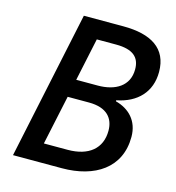

<svg xmlns="http://www.w3.org/2000/svg" viewBox="-107 -805 819 896"><g transform="rotate(15 303.0 -357.0)"><path d="M37 0H273C432 0 549 -75 549 -225C549 -303 501 -350 436 -367V-372C534 -391 595 -454 595 -551C595 -665 513 -714 379 -714H188ZM335 -416H231L275 -623H368C450 -623 484 -592 484 -534C484 -453 419 -416 335 -416ZM277 -90H162L213 -329H316C403 -329 438 -285 438 -225C438 -139 378 -90 277 -90Z"/></g></svg>

Font: Noto Sans Medium
Style: Italic
Weight: 500
Italic angle: -12°
Designer: Monotype Design Team
Foundry: Monotype Imaging Inc.
Version: Version 2.013